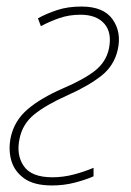

<svg xmlns="http://www.w3.org/2000/svg" viewBox="-20 -557 401 587"><path d="M139 10Q84 10 54 -11.5Q24 -33 14.5 -66.5Q5 -100 13 -138Q24 -188 64 -222.5Q104 -257 173 -287Q236 -314 270 -340.5Q304 -367 313 -408Q323 -457 299 -484.5Q275 -512 226 -512Q191 -512 161 -501.5Q131 -491 105 -477L96 -501Q121 -515 154 -526Q187 -537 229 -537Q297 -537 324.5 -497.5Q352 -458 340 -405Q329 -356 289.5 -325Q250 -294 187 -266Q120 -236 84.5 -207Q49 -178 40 -134Q29 -84 52.5 -49.5Q76 -15 140 -15Q173 -15 205.5 -23.5Q238 -32 266 -44V-18Q244 -8 210 1Q176 10 139 10Z"/></svg>

Font: Noto Sans SemiCondensed Thin
Style: Italic
Weight: 100
Width: 4
Italic angle: -12°
Designer: Monotype Design Team
Foundry: Monotype Imaging Inc.
Version: Version 2.013; ttfautohint (v1.8.4.7-5d5b)